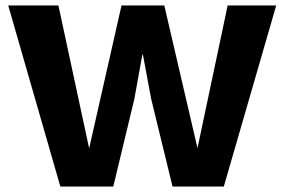

<svg xmlns="http://www.w3.org/2000/svg" viewBox="-20 -680 1037 700"><path d="M200 0H393L470 -320L499 -481H501L531 -320L609 0H796L987 -660H810L700 -140L579 -660H423L305 -139L193 -660H10Z"/></svg>

Font: Work Sans
Style: Bold
Weight: 700
Designer: Wei Huang
Foundry: Wei Huang
Version: Version 2.012